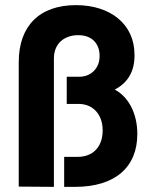

<svg xmlns="http://www.w3.org/2000/svg" viewBox="-20 -728 589 748"><path d="M53 -486V-1L190 0V-500C190 -560 232 -591 285 -591C341 -591 368 -555 368 -511C369 -464 336 -429 289 -429H240V-323H291C341 -321 380 -284 380 -220C380 -153 339 -117 284 -117H230V0H272C428 0 515 -76 515 -206C515 -288 479 -352 427 -379C481 -407 505 -454 504 -515C504 -634 410 -708 276 -708C134 -708 53 -627 53 -486Z"/></svg>

Font: Vanilla Cream ExtraBold
Style: Regular
Weight: 800
Designer: Jeremy Tribby, Jinavaṁso
Foundry: Tribby Type
Version: Version 1.422;Glyphs 3.1.2 (3151)